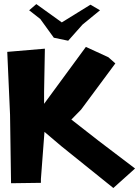

<svg xmlns="http://www.w3.org/2000/svg" viewBox="-20 -899 683 942"><path d="M123 -848.6 177.7 -805.7 244.1 -713.9 314.5 -699.2 384.8 -778.3 470.7 -848.6 423.8 -876 283.2 -789.1 158.2 -878.9ZM15.6 -644.5 29.3 -335.9 34.2 0 180.7 -2V-20.5L198.2 -252L281.2 -181.6L536.1 23.4L642.6 -72.3L463.9 -208L330.1 -312.5L377.9 -361.3L545.9 -587.9L511.7 -618.2L401.4 -668.9L196.3 -389.6V-449.2L200.2 -660.2Z"/></svg>

Font: MaokenAssortedSans-Lite
Style: Lite
Weight: 400
Version: Version 1.400